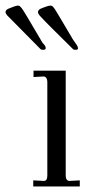

<svg xmlns="http://www.w3.org/2000/svg" viewBox="-78 -673 349 693"><path d="M159.2 -39.1Q159.2 -21.5 171.9 -20L210 -22V0H42V-22L80.1 -20Q92.8 -20 92.8 -39.1V-377Q92.8 -394 81.1 -397L43 -395V-418H159.2ZM185.1 -530.8 200.2 -508.8Q203.1 -502.9 203.1 -501Q204.6 -497.6 202.4 -495.4Q200.2 -493.2 194.8 -493.2Q186.5 -493.2 184.1 -497.1Q85.4 -593.8 64.9 -617.2Q59.1 -624.5 59.1 -628.9Q59.1 -636.7 67.9 -641.1Q72.3 -643.6 87.9 -648.9Q98.1 -652.8 104 -652.8Q106.9 -652.8 110.8 -650.9L113.3 -648.4Q115.2 -646 117.2 -644Q120.6 -640.6 185.1 -530.8ZM75.2 -519 84 -508.8Q86.9 -502.9 86.9 -501Q88.4 -493.2 78.1 -493.2Q69.3 -493.2 66.9 -497.1L-51.8 -617.2Q-58.1 -625 -58.1 -628.9Q-58.1 -636.7 -48.8 -641.1Q-47.4 -642.1 -28.8 -648.9Q-18.6 -652.8 -13.2 -652.8Q-8.8 -652.8 -6.8 -650.9L0 -644Q4.9 -639.2 75.2 -519Z"/></svg>

Font: Unna Light
Style: Regular
Weight: 300
Designer: Jorge de Buen Unna
Foundry: Omnibus-Type
Version: Version 2.007;PS 002.007;hotconv 1.0.88;makeotf.lib2.5.64775